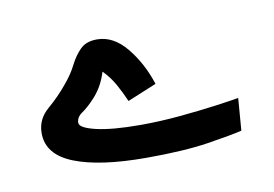

<svg xmlns="http://www.w3.org/2000/svg" viewBox="-37 -241 426 299"><g transform="rotate(-10 175.5 -91.5)"><path d="M174 6Q101 6 60.5 -10Q20 -26 20 -60Q20 -82 37.5 -97Q55 -112 68 -128Q80 -142 87 -156Q94 -170 103.5 -179.5Q113 -189 130 -189Q156 -189 176.5 -164Q197 -139 208 -105L162 -86Q156 -100 148.5 -113.5Q141 -127 130 -138Q127 -128 122 -118.5Q117 -109 109 -100Q97 -87 88 -81Q79 -75 79 -66Q79 -58 104 -52Q129 -46 174 -46Q205 -46 237 -49Q269 -52 294.5 -55.5Q320 -59 331 -61L327 -10Q311 -6 272.5 0Q234 6 174 6Z"/></g></svg>

Font: Go Noto Current
Style: Regular
Weight: 400
Designer: Monotype Design Team
Foundry: Monotype Imaging Inc.
Version: Version 2.007; ttfautohint (v1.8) -l 8 -r 50 -G 200 -x 14 -D